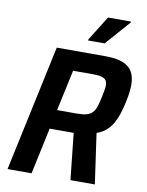

<svg xmlns="http://www.w3.org/2000/svg" viewBox="-96 -963 787 1031"><g transform="rotate(10 297.0 -447.5)"><path d="M18 0 165 -688H428Q493 -688 529 -672.5Q565 -657 579.5 -628.5Q594 -600 594 -559Q594 -546 592.5 -531Q591 -516 588.5 -500Q586 -484 582 -466Q574 -430 564.5 -400Q555 -370 541 -345.5Q527 -321 506.5 -303Q486 -285 455 -274L494 0H361L334 -253Q327 -253 319.5 -253Q312 -253 304 -253H203L149 0ZM225 -358H332Q365 -358 385 -363.5Q405 -369 417 -381.5Q429 -394 436 -415.5Q443 -437 450 -469Q454 -490 457 -506.5Q460 -523 460 -534Q460 -551 453 -561Q446 -571 429.5 -576Q413 -581 383 -581H273ZM324 -755V-760L408 -895H533V-890L414 -755Z"/></g></svg>

Font: Saira SemiCondensed SemiBold
Style: Italic
Weight: 600
Width: 4
Italic angle: -12°
Designer: Hector Gatti with collaboration of the Omnibus-Type team
Foundry: Omnibus-Type
Version: Version 1.101